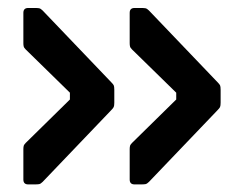

<svg xmlns="http://www.w3.org/2000/svg" viewBox="-20 -522 626 493"><path d="M342.5 -48.5H325.5Q313 -48.5 313 -61V-139Q313 -143.5 313.8 -147Q314.5 -150.5 319 -155L432.5 -266.5V-284L319 -395Q314.5 -399.5 313.8 -403Q313 -406.5 313 -411V-489Q313 -501.5 325.5 -501.5H342.5Q349.5 -501.5 353.5 -500.8Q357.5 -500 362.5 -495L538 -311.5Q543.5 -306 545 -303Q546.5 -300 546.5 -291.5V-258.5Q546.5 -250.5 545 -247.2Q543.5 -244 538 -238.5L362.5 -55Q357.5 -50 353.5 -49.2Q349.5 -48.5 342.5 -48.5ZM69.5 -48.5H52.5Q40 -48.5 40 -61V-139Q40 -143.5 40.8 -147Q41.5 -150.5 46 -155L159.5 -266.5V-284L46 -395Q41.5 -399.5 40.8 -403Q40 -406.5 40 -411V-489Q40 -501.5 52.5 -501.5H69.5Q76.5 -501.5 80.5 -500.8Q84.5 -500 89.5 -495L265 -311.5Q270.5 -306 272 -303Q273.5 -300 273.5 -291.5V-258.5Q273.5 -250.5 272 -247.2Q270.5 -244 265 -238.5L89.5 -55Q84.5 -50 80.5 -49.2Q76.5 -48.5 69.5 -48.5Z"/></svg>

Font: Jaro
Style: Regular
Weight: 400
Designer: Agyei Archer, Celine Hurka, Mirko Velimirović
Version: Version 1.000